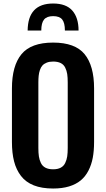

<svg xmlns="http://www.w3.org/2000/svg" viewBox="-20 -1061 603 1092"><path d="M137.2 -887.2Q138.7 -1041 282.2 -1041Q356 -1041 391.4 -1000.7Q426.8 -960.4 426.8 -887.2H349.1Q349.1 -931.2 333.7 -950.2Q318.4 -969.2 282.2 -969.2Q246.6 -969.2 230.7 -950Q214.8 -930.7 214.8 -887.2ZM282.2 11.2Q217.8 11.2 172.1 -6.8Q126.5 -24.9 99.4 -60.3Q72.3 -95.7 60.1 -143.1Q47.9 -190.4 47.9 -253.9V-558.1Q47.9 -687 102.3 -752.9Q156.7 -818.8 282.2 -818.8Q407.2 -818.8 461.2 -752.9Q515.1 -687 515.1 -558.1V-253.9Q515.1 -203.6 507.6 -163.6Q500 -123.5 482.9 -90.3Q465.8 -57.1 439 -34.9Q412.1 -12.7 372.8 -0.7Q333.5 11.2 282.2 11.2ZM282.2 -98.1Q308.1 -98.1 325.2 -107.2Q342.3 -116.2 350.8 -134Q359.4 -151.9 362.3 -171.6Q365.2 -191.4 365.2 -219.2V-591.8Q365.2 -620.1 362.3 -639.6Q359.4 -659.2 350.8 -676.5Q342.3 -693.8 325.2 -702.4Q308.1 -710.9 282.2 -710.9Q261.2 -710.9 245.8 -704.8Q230.5 -698.7 221.4 -688.7Q212.4 -678.7 207 -662.8Q201.7 -647 200 -630.4Q198.2 -613.8 198.2 -591.8V-219.2Q198.2 -190.9 201.2 -171.4Q204.1 -151.9 212.6 -134Q221.2 -116.2 238.5 -107.2Q255.9 -98.1 282.2 -98.1Z"/></svg>

Font: Oswald Medium
Style: Regular
Weight: 500
Designer: Vernon Adams
Foundry: Vernon Adams
Version: Version 4.103